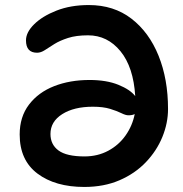

<svg xmlns="http://www.w3.org/2000/svg" viewBox="-20 -731 726 761"><path d="M314 10Q199 10 128.5 -43Q58 -96 58 -198Q58 -268 95 -316.5Q132 -365 194.5 -389.5Q257 -414 335 -414Q402 -414 449 -395Q496 -376 516 -350Q509 -465 457.5 -528Q406 -591 329 -591Q282 -591 249.5 -580.5Q217 -570 195.5 -556.5Q174 -543 158 -532.5Q142 -522 127 -522Q83 -522 83 -571Q83 -603 115.5 -635Q148 -667 204 -689Q260 -711 332 -711Q431 -711 501 -657Q571 -603 608.5 -510Q646 -417 646 -299Q646 -243 623.5 -188Q601 -133 558 -88Q515 -43 453.5 -16.5Q392 10 314 10ZM180 -200Q180 -158 212 -134.5Q244 -111 315 -111Q367 -111 409 -133.5Q451 -156 478 -194.5Q505 -233 514 -279Q505 -274 489 -274Q478 -274 461 -282.5Q444 -291 416.5 -299.5Q389 -308 348 -308Q273 -308 226.5 -278.5Q180 -249 180 -200Z"/></svg>

Font: Shantell Sans Normal
Style: Regular
Weight: 600
Designer: Stephen Nixon, Anya Danilova, Shantell Martin
Foundry: Arrow Type
Version: Version 1.009;[a7da0bfa3]